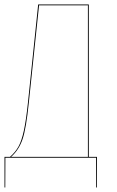

<svg xmlns="http://www.w3.org/2000/svg" viewBox="-20 -700 519 852"><path d="M374 -3.9H410.2V131.8H406.7L406.2 0H3.9L3.4 131.8H0V-3.9H24.4Q48.8 -25.4 62.5 -50.5Q76.2 -75.7 85.9 -120.6Q95.7 -165.5 104 -244.6L149.4 -680.2H374ZM370.1 -3.9V-676.3H153.3L107.9 -244.6Q96.2 -129.9 80.3 -82.8Q64.5 -35.6 29.3 -3.9Z"/></svg>

Font: Fira Sans Compressed Four
Style: Regular
Weight: 100
Width: 1
Designer: Carrois Corporate & Edenspiekermann AG
Foundry: Carrois Corporate GbR & Edenspiekermann AG
Version: Version 4.203;PS 004.203;hotconv 1.0.88;makeotf.lib2.5.64775